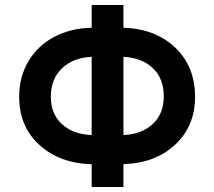

<svg xmlns="http://www.w3.org/2000/svg" viewBox="-20 -747 856 767"><path d="M473.1 -727.1V-636.2Q600.1 -632.3 679.4 -557.4Q758.8 -482.4 759.3 -361.3Q759.3 -243.2 679.9 -169.2Q600.6 -95.2 473.1 -91.3V0H346.2V-90.8Q217.8 -94.7 137.2 -168.2Q56.6 -241.7 56.6 -359.9Q56.6 -440.4 93.8 -502.7Q130.9 -564.9 196.5 -599.6Q262.2 -634.3 346.2 -636.2V-727.1ZM346.2 -520Q273.4 -517.1 228.3 -474.9Q183.1 -432.6 183.1 -359.9Q183.6 -290.5 228 -250.5Q272.5 -210.4 346.2 -207.5ZM473.1 -520V-207.5Q546.4 -210.9 590.1 -251.5Q633.8 -292 634.3 -361.3Q634.3 -434.1 590.1 -475.3Q545.9 -516.6 473.1 -520Z"/></svg>

Font: Interop SemBd
Style: Regular
Weight: 600
Designer: Rasmus Andersson, Google, Jang Haemin
Foundry: jhaemin
Version: Version 1.007